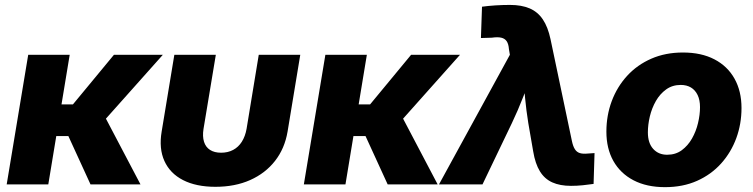

<svg xmlns="http://www.w3.org/2000/svg" viewBox="-20 -753 3074 784"><path d="M264.6 -529.3 177.2 0H7.3L95.2 -529.3ZM645 -529.3 349.1 -197.3H178.7L191.9 -326.7H277.8L445.3 -529.3ZM349.6 0 255.4 -205.6 404.8 -283.2 553.7 0Z M859.9 9.8Q780.8 9.8 727.5 -17.6Q674.3 -44.9 651.4 -95.5Q628.4 -146 640.1 -215.8L691.9 -529.3H861.3L811 -226.6Q806.2 -196.3 813 -174.3Q819.8 -152.3 837.6 -140.9Q855.5 -129.4 882.8 -129.4Q910.6 -129.4 932.1 -140.9Q953.6 -152.3 967.5 -174.3Q981.4 -196.3 986.8 -226.6L1036.6 -529.3H1206.1L1154.3 -215.8Q1142.6 -146.5 1103 -95.9Q1063.5 -45.4 1001.5 -17.8Q939.5 9.8 859.9 9.8Z M1478 -529.3 1390.6 0H1220.7L1308.6 -529.3ZM1858.4 -529.3 1562.5 -197.3H1392.1L1405.3 -326.7H1491.2L1658.7 -529.3ZM1563 0 1468.8 -205.6 1618.2 -283.2 1767.1 0Z M1772.5 0 2062 -529.3 2058.1 -552.7Q2056.6 -573.2 2049.1 -584.5Q2041.5 -595.7 2026.9 -599.1Q2012.2 -602.5 1988.3 -599.1L1943.8 -597.7L1948.2 -725.6Q1972.7 -729 2002.9 -731Q2033.2 -732.9 2062.5 -732.9Q2109.4 -732.9 2142.6 -718.8Q2175.8 -704.6 2196.5 -673.8Q2217.3 -643.1 2228 -592.8L2315.4 -176.8Q2319.8 -155.8 2327.4 -143.8Q2335 -131.8 2347.7 -127.9Q2360.4 -124 2379.9 -126L2407.7 -127.9L2403.8 -2Q2384.3 1 2360.1 3.4Q2335.9 5.9 2311.5 5.9Q2266.6 5.9 2235.1 -8.3Q2203.6 -22.5 2184.6 -53.5Q2165.5 -84.5 2157.2 -134.8L2137.2 -250.5Q2128.9 -301.8 2124 -353.8Q2119.1 -405.8 2115.7 -460.9H2157.7Q2135.3 -405.8 2115 -353.8Q2094.7 -301.8 2070.3 -250.5L1950.2 0Z M2695.3 11.2Q2620.6 11.2 2566.9 -16.8Q2513.2 -44.9 2484.6 -95.7Q2456.1 -146.5 2456.1 -215.3Q2456.1 -281.7 2478 -340.3Q2500 -398.9 2541 -443.6Q2582 -488.3 2639.6 -513.4Q2697.3 -538.6 2768.6 -538.6Q2843.8 -538.6 2897.2 -510.7Q2950.7 -482.9 2979.2 -431.9Q3007.8 -380.9 3007.8 -312Q3007.8 -247.1 2986.6 -189Q2965.3 -130.9 2924.8 -85.7Q2884.3 -40.5 2826.4 -14.6Q2768.6 11.2 2695.3 11.2ZM2704.1 -121.1Q2738.8 -121.1 2763.9 -139.6Q2789.1 -158.2 2805.7 -187.5Q2822.3 -216.8 2830.3 -250.7Q2838.4 -284.7 2838.4 -315.4Q2838.4 -344.7 2828.6 -365Q2818.8 -385.3 2801.3 -395.8Q2783.7 -406.2 2759.8 -406.2Q2725.6 -406.2 2700.2 -387.9Q2674.8 -369.6 2658.2 -340.6Q2641.6 -311.5 2633.5 -277.6Q2625.5 -243.7 2625.5 -212.4Q2625.5 -168.9 2647.2 -145Q2668.9 -121.1 2704.1 -121.1Z"/></svg>

Font: Inter 24pt ExtraBold
Style: Italic
Weight: 800
Italic angle: -9.3988°
Designer: Rasmus Andersson
Foundry: rsms
Version: Version 4.001;git-66647c0bb